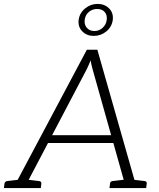

<svg xmlns="http://www.w3.org/2000/svg" viewBox="-36 -964 814 984"><path d="M32 0 409 -709H463L665 0H623Q616 0 611.5 -4Q607 -8 606 -14L438 -611Q436 -620 433 -631.5Q430 -643 429 -655Q424 -643 418.5 -631Q413 -619 409 -610L96 -14Q93 -9 87.5 -4.5Q82 0 74 0ZM72 0 76 -37H109L105 0ZM198 -231 217 -271H548L558 -231ZM593 0 597 -37H630L626 0ZM-16 0 -13 -23Q-12 -29 -8.5 -32Q-5 -35 0 -36L77 -45L78 0ZM79 0 90 -45 165 -36Q171 -35 173.5 -32Q176 -29 176 -23L173 0ZM525 0 528 -23Q528 -29 531.5 -32Q535 -35 540 -36L617 -45L618 0ZM620 0 631 -45 706 -36Q711 -35 714 -32Q717 -29 716 -23L713 0ZM367 -862Q372 -898 400.5 -921Q429 -944 464 -944Q500 -944 523 -921Q546 -898 542 -862Q537 -826 509 -803Q481 -780 444 -780Q409 -780 386 -803Q363 -826 367 -862ZM398 -862Q395 -838 409 -821.5Q423 -805 448 -805Q472 -805 490 -821.5Q508 -838 511 -862Q514 -887 500.5 -902.5Q487 -918 462 -918Q437 -918 419 -902.5Q401 -887 398 -862Z"/></svg>

Font: Aleo Light
Style: Italic
Weight: 300
Italic angle: -7°
Designer: Alessio Laiso
Foundry: Alessio Laiso
Version: Version 2.001;gftools[0.9.29]